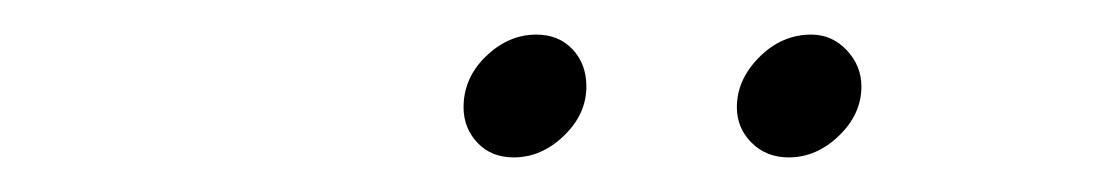

<svg xmlns="http://www.w3.org/2000/svg" viewBox="-20 -646 640 111"><path d="M248 -584Q248 -601 261 -613.5Q274 -626 290 -626Q303 -626 311 -617.5Q319 -609 319 -596Q319 -580 306 -567.5Q293 -555 277 -555Q264 -555 256 -563.5Q248 -572 248 -584ZM406 -584Q406 -600 419 -613Q432 -626 449 -626Q461 -626 469.5 -617Q478 -608 478 -596Q478 -580 465 -567.5Q452 -555 436 -555Q423 -555 414.5 -563.5Q406 -572 406 -584Z"/></svg>

Font: KoHo Light
Style: Italic
Weight: 300
Italic angle: -10°
Version: Version 1.000; ttfautohint (v1.6)